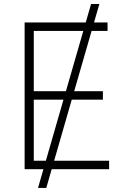

<svg xmlns="http://www.w3.org/2000/svg" viewBox="-20 -839 627 952"><path d="M168.5 92.8 431.6 -819.3H472.7L209.5 92.8ZM102.1 0V-727.5H513.2V-685.5H147.5V-386.7H490.2V-344.7H147.5V-42H521V0Z"/></svg>

Font: Inter 16pt ExtraLight
Style: Regular
Weight: 250
Version: Version 4.001;git-66647c0bb